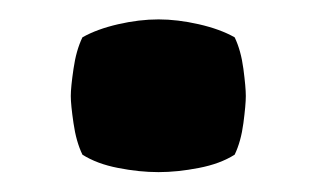

<svg xmlns="http://www.w3.org/2000/svg" viewBox="-20 -167 326 198"><path d="M53 -68Q53 -77 55.8 -96Q58.5 -115 65 -128.5Q80 -137 101.8 -142Q123.5 -147 143.5 -147Q163 -147 185 -142Q207 -137 222 -128.5Q228.5 -115 231 -96Q233.5 -77 233.5 -68Q233.5 -59 231 -40Q228.5 -21 222 -7.5Q207 2 185 6.2Q163 10.5 143.5 10.5Q123.5 10.5 101.8 6.2Q80 2 65 -7.5Q58.5 -21 55.8 -40Q53 -59 53 -68Z"/></svg>

Font: Signika
Style: Bold
Weight: 700
Designer: Anna Giedry
Foundry: Anna Giedry
Version: Version 2.001